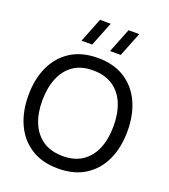

<svg xmlns="http://www.w3.org/2000/svg" viewBox="-171 -1089 1075 1224"><g transform="rotate(20 366.0 -477.0)"><path d="M495 -802.5H422.5L488 -967.5H560.5ZM301.5 -802.5H229L294.5 -967.5H367ZM366 15Q258.5 15 183.5 -32.5Q108.5 -80 69.2 -164.5Q30 -249 30 -360Q30 -471 69.2 -555.5Q108.5 -640 183.5 -687.5Q258.5 -735 366 -735Q474 -735 549 -687.5Q624 -640 663 -555.5Q702 -471 702 -360Q702 -249 663 -164.5Q624 -80 549 -32.5Q474 15 366 15ZM366 -70Q446.5 -69.5 500.2 -106.2Q554 -143 580.8 -208.5Q607.5 -274 607.5 -360Q607.5 -446.5 580.8 -511.5Q554 -576.5 500.2 -613Q446.5 -649.5 366 -650Q285.5 -650.5 232.2 -614Q179 -577.5 152 -512Q125 -446.5 124.5 -360Q124 -274 151 -209Q178 -144 231.8 -107.2Q285.5 -70.5 366 -70Z"/></g></svg>

Font: Manrope ExtraLight Medium
Style: Regular
Weight: 500
Version: Version 4.504